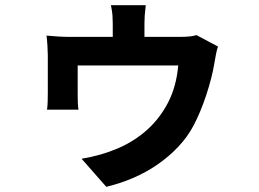

<svg xmlns="http://www.w3.org/2000/svg" viewBox="-20 -632 996 739"><path d="M159 -495Q179 -493 203.5 -491.5Q228 -490 250 -490H414V-541Q414 -557 413 -572Q412 -587 407 -612H541Q538 -587 537 -572Q536 -557 536 -541V-490H669Q718 -490 736 -497L819 -453Q814 -439 810.5 -419Q807 -399 805 -388Q801 -363 793 -331.5Q785 -300 774.5 -268Q764 -236 751 -204.5Q738 -173 724 -147Q701 -104 666 -67Q631 -30 588 0Q545 30 494.5 52Q444 74 389 87L294 -21Q368 -33 432.5 -60.5Q497 -88 546.5 -132.5Q596 -177 627.5 -238.5Q659 -300 666 -380H279V-268Q279 -254 279.5 -238Q280 -222 282 -210H161Q163 -224 163.5 -241Q164 -258 164 -274V-420Q164 -434 162.5 -457.5Q161 -481 159 -495Z"/></svg>

Font: Kinto Sans
Style: Bold
Weight: 700
Designer: Authors: Ryoko NISHIZUKA  (kana & ideographs); Paul D. Hunt (Latin, Greek & Cyrillic); Wenlong ZHANG  (bopomofo); Sandol
Foundry: Adobe Systems Incorporated, ookami Inc.
Version: Version 0.001